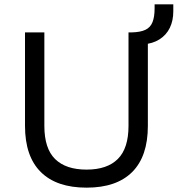

<svg xmlns="http://www.w3.org/2000/svg" viewBox="-20 -854 817 883"><path d="M378 9Q240 9 167.5 -63Q95 -135 95 -275V-705H184V-275Q184 -171 233.5 -122.5Q283 -74 378 -74Q473 -74 522 -123Q571 -172 571 -275V-705H660V-275Q660 -135 588 -63Q516 9 378 9ZM638 -650 586 -684V-705Q626 -706 649 -717Q672 -728 681.5 -752.5Q691 -777 691 -815V-834H777V-802Q777 -759 761 -726Q745 -693 713.5 -673Q682 -653 638 -650Z"/></svg>

Font: Nunito Sans 8pt
Style: Regular
Weight: 400
Version: Version 3.101;gftools[0.9.27]